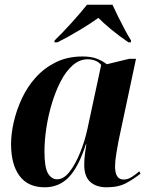

<svg xmlns="http://www.w3.org/2000/svg" viewBox="-20 -786 638 816"><path d="M170 10Q99 10 63 -38.5Q27 -87 27 -174Q27 -217 38.5 -267.5Q50 -318 73 -367.5Q96 -417 132 -457Q168 -497 217.5 -521.5Q267 -546 331 -546Q368 -546 393 -536Q418 -526 434 -513L529 -536H558L484 -188Q480 -167 474.5 -134.5Q469 -102 469 -79Q469 -23 505 -23Q523 -23 539.5 -33.5Q556 -44 572 -58L577 -48Q551 -27 517.5 -8.5Q484 10 433 10Q389 10 363.5 -13Q338 -36 338 -85Q338 -111 341 -131.5Q344 -152 347 -173H345Q314 -76 272.5 -33Q231 10 170 10ZM223 -24Q251 -24 276 -56.5Q301 -89 321 -138.5Q341 -188 352 -240L410 -510Q390 -534 352 -534Q318 -534 289 -508.5Q260 -483 238 -440.5Q216 -398 200.5 -346.5Q185 -295 177 -242Q169 -189 169 -142Q169 -74 184 -49Q199 -24 223 -24ZM212 -614Q246 -647 284 -689Q322 -731 350 -766H458Q467 -746 481.5 -716.5Q496 -687 511 -659Q526 -631 537 -614L536 -606H526Q485 -634 453 -660.5Q421 -687 398 -710Q368 -688 319 -658.5Q270 -629 224 -606H211Z"/></svg>

Font: Noto Serif Display SemiCondensed
Style: Bold Italic
Weight: 700
Width: 4
Italic angle: -12°
Designer: Monotype Design Team
Foundry: Monotype Imaging Inc.
Version: Version 2.009